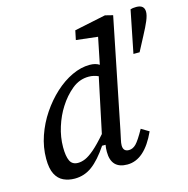

<svg xmlns="http://www.w3.org/2000/svg" viewBox="-109 -845 943 963"><g transform="rotate(-15 362.0 -364.0)"><path d="M146 -155Q146 -108 157.5 -84Q169 -60 199 -60Q217 -60 237 -68.5Q257 -77 284.5 -100.5Q312 -124 351 -169L411 -453Q387 -464 361 -464Q313 -464 274 -432Q235 -400 206 -354Q179 -312 162.5 -259.5Q146 -207 146 -155ZM436 12Q352 12 352 -76Q352 -96 355 -112H337Q294 -48 253.5 -18Q213 12 163 12Q131 12 105 0Q79 -12 64 -41Q49 -70 49 -121Q49 -181 69 -239Q89 -297 123 -347.5Q157 -398 199.5 -437Q242 -476 289 -498Q336 -520 381 -520Q412 -520 431 -507L459 -645L347 -658L357 -706L520 -740L560 -730L446 -164Q440 -134 436 -117Q432 -100 432 -88Q432 -56 462 -56Q482 -56 499 -73Q516 -90 546 -144L586 -120Q526 12 436 12ZM682 -740Q724 -740 724 -704Q724 -686 712.5 -658.5Q701 -631 680 -592L640 -516H608L652 -736Q658 -738 665 -739Q672 -740 682 -740Z"/></g></svg>

Font: Source Serif 4 Caption
Style: Italic
Weight: 400
Italic angle: -12°
Designer: Frank Grießhammer
Foundry: Adobe Systems Incorporated
Version: Version 4.004;hotconv 1.0.117;makeotfexe 2.5.65602